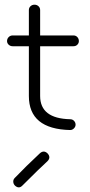

<svg xmlns="http://www.w3.org/2000/svg" viewBox="-20 -544 383 818"><path d="M293 -347H151V-135Q151 -39 279 -36Q289 -36 295.5 -29Q302 -22 302 -13Q302 -4 295 3Q288 10 279 10Q103 6 103 -135V-347H34Q24 -347 17 -353.5Q10 -360 10 -369Q10 -379 17 -386Q24 -393 34 -393H103V-501Q103 -511 110 -517.5Q117 -524 127 -524Q137 -524 144 -517.5Q151 -511 151 -501V-393H293Q303 -393 309.5 -386Q316 -379 316 -369Q316 -360 309.5 -353.5Q303 -347 293 -347ZM44 247Q37 240 36.5 230.5Q36 221 43 214Q90 165 150 109Q167 94 183 110Q198 127 182 143Q153 169 76 246Q61 262 44 247Z"/></svg>

Font: Hoogli
Style: Regular
Weight: 400
Designer: Anand Singh Naorem
Foundry: Brand New Type
Version: Version 1.00 b007